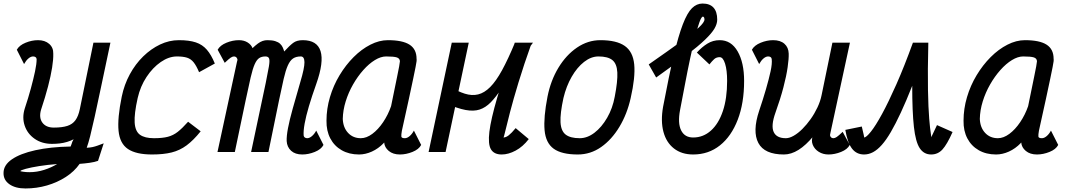

<svg xmlns="http://www.w3.org/2000/svg" viewBox="-29 -859 6049 1085"><path d="M115 206Q58 206 24 182Q-10 158 -9 118Q-9 74 38 41.5Q85 9 170.5 -10Q256 -29 370 -31Q373 -37 375 -44Q377 -51 380 -58.5Q383 -66 387 -72Q370 -63 350 -57Q330 -51 308.5 -48.5Q287 -46 265 -46Q208 -46 167 -74.5Q126 -103 110.5 -149Q95 -195 111 -246Q131 -306 145.5 -359.5Q160 -413 169 -455.5Q178 -498 178 -525Q177 -533 171.5 -536.5Q166 -540 158 -540Q145 -540 131.5 -528.5Q118 -517 107 -497L66 -578Q80 -603 115.5 -617.5Q151 -632 186 -632Q225 -632 249 -611Q273 -590 272 -556Q273 -524 265.5 -477Q258 -430 242.5 -370.5Q227 -311 203 -239Q190 -194 210.5 -166Q231 -138 275 -138Q322 -138 351.5 -147.5Q381 -157 397.5 -180Q414 -203 422 -242L499 -618H595Q564 -472 542.5 -369.5Q521 -267 506 -199Q491 -131 480.5 -89.5Q470 -48 461 -24Q481 -25 494.5 -28Q508 -31 522 -36Q536 -41 557 -49L525 50Q506 57 477.5 61Q449 65 421 67Q391 110 343 141Q295 172 236.5 189Q178 206 115 206ZM137 114Q180 114 220.5 101Q261 88 294 68Q240 72 193 79.5Q146 87 116.5 95Q87 103 86 108Q86 109 102 111.5Q118 114 137 114Z M1034 -171 1105 -117Q1064 -66 1025.5 -37.5Q987 -9 941 2.5Q895 14 830 14Q740 14 694 -17Q648 -48 641 -119.5Q634 -191 659 -313Q673 -381 704.5 -439Q736 -497 780 -540Q824 -583 875.5 -607.5Q927 -632 982 -632Q1040 -632 1077.5 -619.5Q1115 -607 1140 -578Q1165 -549 1185 -500L1096 -451Q1081 -487 1065.5 -506.5Q1050 -526 1028 -533Q1006 -540 971 -540Q925 -540 879.5 -508.5Q834 -477 799 -424Q764 -371 749 -305Q729 -216 732 -166.5Q735 -117 762 -97.5Q789 -78 841 -78Q889 -78 919.5 -86Q950 -94 975.5 -114Q1001 -134 1034 -171Z M1679 14Q1639 14 1616 -7Q1593 -28 1591 -62Q1590 -90 1598.5 -135Q1607 -180 1625 -244.5Q1643 -309 1668 -395Q1692 -475 1691.5 -507.5Q1691 -540 1671 -540Q1644 -540 1627 -528.5Q1610 -517 1597.5 -489Q1585 -461 1574 -413Q1563 -365 1548 -293L1488 0H1390L1473 -392Q1485 -451 1490.5 -483Q1496 -515 1492 -527.5Q1488 -540 1471 -540Q1450 -540 1436 -531Q1422 -522 1410.5 -496.5Q1399 -471 1387.5 -421.5Q1376 -372 1359 -291L1298 0H1200L1310 -509Q1310 -512 1312 -516.5Q1314 -521 1312 -526Q1307 -540 1293 -540Q1285 -540 1274.5 -533Q1264 -526 1241 -504L1201 -578Q1215 -603 1250.5 -617.5Q1286 -632 1321 -632Q1350 -632 1370.5 -619Q1391 -606 1398 -587Q1415 -603 1428.5 -613Q1442 -623 1455 -627.5Q1468 -632 1482 -632Q1509 -632 1526.5 -626.5Q1544 -621 1554 -611.5Q1564 -602 1569 -590.5Q1574 -579 1577 -568Q1607 -601 1627.5 -616.5Q1648 -632 1682 -632Q1763 -632 1782.5 -570Q1802 -508 1758 -384Q1733 -314 1716.5 -258Q1700 -202 1692.5 -160.5Q1685 -119 1687 -93Q1688 -86 1693.5 -82Q1699 -78 1707 -78Q1720 -78 1734 -90Q1748 -102 1758 -121L1799 -40Q1786 -15 1750 -0.5Q1714 14 1679 14Z M2310 -121 2351 -40Q2338 -15 2302 -0.5Q2266 14 2231 14Q2192 14 2168 -6Q2144 -26 2142 -54Q2141 -51 2139.5 -51.5Q2138 -52 2139 -50Q2109 -19 2072.5 -2.5Q2036 14 2000 14Q1944 14 1902 -10Q1860 -34 1837.5 -77Q1815 -120 1816 -177Q1816 -244 1835.5 -310Q1855 -376 1890 -434Q1925 -492 1969.5 -536.5Q2014 -581 2064 -606.5Q2114 -632 2163 -632Q2246 -632 2285.5 -606.5Q2325 -581 2325 -527Q2326 -522 2325 -512.5Q2324 -503 2319.5 -480.5Q2315 -458 2306 -414.5Q2297 -371 2281.5 -299.5Q2266 -228 2242 -120Q2238 -97 2239 -87.5Q2240 -78 2259 -78Q2272 -78 2286 -90Q2300 -102 2310 -121ZM2010 -78Q2042 -78 2075 -102.5Q2108 -127 2136 -168.5Q2164 -210 2181 -259Q2201 -358 2215.5 -427.5Q2230 -497 2231 -513Q2230 -529 2213.5 -534.5Q2197 -540 2153 -540Q2123 -540 2089.5 -519.5Q2056 -499 2024 -463Q1992 -427 1966 -381.5Q1940 -336 1924.5 -286Q1909 -236 1908 -187Q1910 -138 1938 -108Q1966 -78 2010 -78Z M2489 0H2393L2524 -618H2620ZM2885 -135 2959 -73Q2926 -30 2885 -8Q2844 14 2806 14Q2763 14 2745.5 -15Q2728 -44 2736.5 -114.5Q2745 -185 2781 -308Q2817 -431 2880 -618H2983Q2921 -537 2878.5 -471.5Q2836 -406 2804.5 -358Q2773 -310 2744 -280.5Q2715 -251 2681.5 -240Q2648 -229 2602 -237.5Q2556 -246 2488 -276L2509 -371Q2558 -342 2598 -329.5Q2638 -317 2673 -325.5Q2708 -334 2741 -367Q2774 -400 2808 -462Q2842 -524 2881 -618H2976Q2931 -492 2901 -393Q2871 -294 2853 -224.5Q2835 -155 2826.5 -118.5Q2818 -82 2816 -82Q2830 -82 2846 -94.5Q2862 -107 2885 -135Z M3236 14Q3145 14 3100 -18.5Q3055 -51 3048.5 -123Q3042 -195 3065 -313Q3083 -404 3126.5 -476Q3170 -548 3231.5 -590Q3293 -632 3364 -632Q3455 -632 3501.5 -599.5Q3548 -567 3555 -495Q3562 -423 3535 -305Q3515 -215 3471.5 -142.5Q3428 -70 3368 -28Q3308 14 3236 14ZM3247 -78Q3290 -78 3330.5 -109Q3371 -140 3402 -193.5Q3433 -247 3445 -313Q3462 -400 3459.5 -449.5Q3457 -499 3431.5 -519.5Q3406 -540 3353 -540Q3311 -540 3271.5 -509Q3232 -478 3201.5 -425Q3171 -372 3155 -305Q3136 -218 3138.5 -168.5Q3141 -119 3167.5 -98.5Q3194 -78 3247 -78Z M3888 14Q3823 14 3779.5 -20Q3736 -54 3720 -114.5Q3704 -175 3718 -255Q3751 -430 3778 -544Q3805 -658 3830 -722.5Q3855 -787 3881.5 -813Q3908 -839 3941 -839Q3982 -839 4003 -816Q4024 -793 4024 -748Q4024 -724 4008.5 -697.5Q3993 -671 3955 -634.5Q3917 -598 3850 -546.5Q3783 -495 3679 -421L3637 -495Q3749 -573 3818.5 -623.5Q3888 -674 3920 -703.5Q3952 -733 3952 -749Q3952 -754 3950 -759.5Q3948 -765 3943 -765Q3935 -765 3923.5 -733.5Q3912 -702 3898.5 -648Q3885 -594 3870.5 -526Q3856 -458 3842 -383.5Q3828 -309 3814 -237Q3800 -163 3820 -122.5Q3840 -82 3888 -82Q3945 -82 3988.5 -121Q4032 -160 4056 -231.5Q4080 -303 4080 -402Q4080 -462 4068.5 -499Q4057 -536 4038 -536Q4019 -536 4006.5 -524.5Q3994 -513 3980 -495L3909 -562Q3937 -593 3968.5 -612.5Q4000 -632 4038 -632Q4103 -632 4139.5 -568.5Q4176 -505 4176 -402Q4176 -276 4140 -182.5Q4104 -89 4039.5 -37.5Q3975 14 3888 14Z M4261 -497 4220 -578Q4234 -603 4269.5 -617.5Q4305 -632 4340 -632Q4381 -632 4404 -611.5Q4427 -591 4428 -556Q4429 -528 4422 -479Q4415 -430 4398 -365Q4381 -300 4353 -222Q4327 -149 4343 -113.5Q4359 -78 4412 -78Q4432 -78 4456.5 -92Q4481 -106 4505.5 -130.5Q4530 -155 4552 -186Q4574 -217 4590.5 -252Q4607 -287 4614 -322L4675 -618H4774L4664 -109Q4664 -106 4662.5 -101.5Q4661 -97 4662 -92Q4664 -85 4669 -81.5Q4674 -78 4681 -78Q4689 -78 4699.5 -85Q4710 -92 4733 -114L4773 -40Q4760 -15 4724 -0.5Q4688 14 4653 14Q4622 14 4598 -1Q4574 -16 4564 -40.5Q4554 -65 4565 -93L4568 -90Q4525 -38 4483.5 -12Q4442 14 4401 14Q4291 14 4256.5 -51Q4222 -116 4261 -233Q4283 -298 4299.5 -355Q4316 -412 4325.5 -455.5Q4335 -499 4332 -525Q4331 -533 4325.5 -536.5Q4320 -540 4312 -540Q4299 -540 4285.5 -528.5Q4272 -517 4261 -497Z M5266 -152 5354 -113Q5323 -43 5297 -14.5Q5271 14 5233 14Q5192 14 5168.5 -21.5Q5145 -57 5135.5 -142Q5126 -227 5126 -374Q5092 -288 5062 -223.5Q5032 -159 5005.5 -113.5Q4979 -68 4954 -40Q4929 -12 4904.5 1Q4880 14 4854 14Q4811 14 4785.5 -19.5Q4760 -53 4748 -125L4841 -144Q4849 -112 4851.5 -99Q4854 -86 4854.5 -84Q4855 -82 4854 -82Q4866 -82 4892.5 -115Q4919 -148 4955.5 -215Q4992 -282 5036.5 -382.5Q5081 -483 5130 -618H5217Q5213 -456 5215 -351.5Q5217 -247 5222 -188Q5227 -129 5231 -105.5Q5235 -82 5233 -82Q5233 -82 5239 -95Q5245 -108 5253 -124.5Q5261 -141 5266 -152Z M5910 -121 5951 -40Q5938 -15 5902 -0.5Q5866 14 5831 14Q5792 14 5768 -6Q5744 -26 5742 -54Q5741 -51 5739.5 -51.5Q5738 -52 5739 -50Q5709 -19 5672.5 -2.5Q5636 14 5600 14Q5544 14 5502 -10Q5460 -34 5437.5 -77Q5415 -120 5416 -177Q5416 -244 5435.5 -310Q5455 -376 5490 -434Q5525 -492 5569.5 -536.5Q5614 -581 5664 -606.5Q5714 -632 5763 -632Q5846 -632 5885.5 -606.5Q5925 -581 5925 -527Q5926 -522 5925 -512.5Q5924 -503 5919.5 -480.5Q5915 -458 5906 -414.5Q5897 -371 5881.5 -299.5Q5866 -228 5842 -120Q5838 -97 5839 -87.5Q5840 -78 5859 -78Q5872 -78 5886 -90Q5900 -102 5910 -121ZM5610 -78Q5642 -78 5675 -102.5Q5708 -127 5736 -168.5Q5764 -210 5781 -259Q5801 -358 5815.5 -427.5Q5830 -497 5831 -513Q5830 -529 5813.5 -534.5Q5797 -540 5753 -540Q5723 -540 5689.5 -519.5Q5656 -499 5624 -463Q5592 -427 5566 -381.5Q5540 -336 5524.5 -286Q5509 -236 5508 -187Q5510 -138 5538 -108Q5566 -78 5610 -78Z"/></svg>

Font: Victor Mono Thin
Style: Italic
Weight: 100
Italic angle: -12°
Monospace: yes
Designer: Rune Bjørnerås
Version: Version 1.561;gftools[0.9.30]